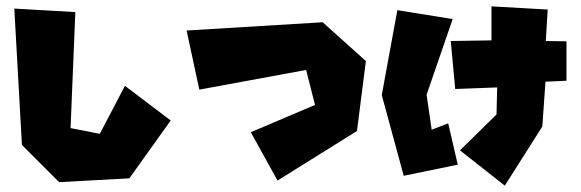

<svg xmlns="http://www.w3.org/2000/svg" viewBox="-20 -584 1827 604"><path d="M25 -557 49 -128 166 -11 387 -23 517 -205 373 -314 294 -163 202 -181 217 -546Z M567 -488 995 -514 1131 -392 1103 -172 853 -16 769 -168 971 -254 943 -364 607 -302Z M1398 -455 1412 -304 1544 -309 1542 -224 1427 -111 1568 0 1686 -186 1696 -327 1762 -330V-454L1697 -455L1703 -554L1526 -564V-457ZM1230 -552 1181 -285 1250 -31 1420 -66 1390 -196 1338 -176 1322 -286 1404 -524Z"/></svg>

Font: Super Mario
Style: Regular
Weight: 400
Version: Version 1.0